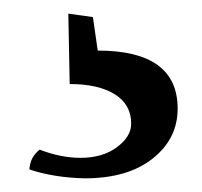

<svg xmlns="http://www.w3.org/2000/svg" viewBox="-20 -27 295 281"><path d="M123 47Q240 47 240 132Q240 176 203.5 205Q167 234 104 234Q59 233 23 221Q24 203 38 192Q69 204 98 204Q130 204 151 188.5Q172 173 172 154Q172 126 148 111Q124 96 82 96L80 -7L116 -2Z"/></svg>

Font: Alike
Style: Regular
Weight: 400
Designer: Cyreal (www.cyreal.org)
Foundry: Cyreal (www.cyreal.org)
Version: Version 1.212